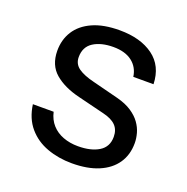

<svg xmlns="http://www.w3.org/2000/svg" viewBox="-102 -623 711 729"><g transform="rotate(20 253.5 -258.5)"><path d="M262.6 10Q208.6 10 162.3 -6.9Q116 -23.7 85.6 -59.3Q55.1 -94.9 47.4 -150.4H131.3Q138.2 -120.1 156.5 -99.8Q174.8 -79.4 202.1 -69.2Q229.5 -58.9 262.2 -58.9Q314.4 -58.9 346.4 -78.5Q378.4 -98.1 378.4 -138.5Q378.4 -167.1 361.6 -184.2Q344.8 -201.3 309.5 -209.6L202.5 -236Q140 -251.2 102.7 -283.1Q65.4 -315 65 -372.7Q64.8 -417.8 86.8 -452.5Q108.8 -487.2 152.7 -507.1Q196.6 -527 262 -527Q346.3 -527 398 -489.2Q449.6 -451.4 451.9 -378.3H370.2Q365 -415.6 337 -437.3Q308.9 -459.1 261.1 -459.1Q211.8 -459.1 180.7 -439.3Q149.7 -419.5 149.7 -378.2Q149.7 -350.6 171.8 -334.8Q193.9 -319 236.7 -308.7L340.3 -282.3Q376.2 -272.9 399.5 -257.3Q422.9 -241.8 436.5 -222.8Q450.1 -203.8 455.8 -183.2Q461.5 -162.5 461.5 -143.6Q461.5 -96 437.9 -61.7Q414.4 -27.4 370 -8.7Q325.6 10 262.6 10Z"/></g></svg>

Font: Public Sans Thin
Style: Regular
Weight: 100
Designer: The Public Sans project authors (U.S. Web Design System). Libre Franklin designed by Pablo Impallari and Rodrigo Fuenzal
Version: Version 1.008